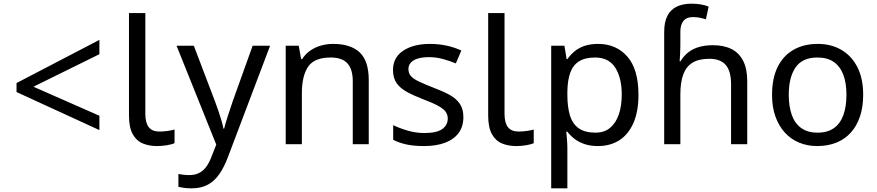

<svg xmlns="http://www.w3.org/2000/svg" viewBox="-20 -785 4772 1045"><path d="M70 -284V-333L521 -568V-490L162 -313L521 -155V-77Z M835 10Q791 10 756.5 -4.5Q722 -19 702 -55.5Q682 -92 682 -157V-714H771V-165Q771 -117 789.5 -93Q808 -69 848 -69Q870 -69 893.5 -72.5Q917 -76 930 -80V-6Q916 1 888.5 5.5Q861 10 835 10Z M941 -536H1035L1151 -231Q1161 -204 1169.5 -179Q1178 -154 1185 -130.5Q1192 -107 1196 -85H1200Q1206 -110 1219 -150.5Q1232 -191 1246 -232L1355 -536H1450L1219 74Q1200 124 1174.5 161.5Q1149 199 1112.5 219.5Q1076 240 1024 240Q1000 240 982 237.5Q964 235 951 232V162Q962 164 977.5 166Q993 168 1010 168Q1041 168 1063.5 156.5Q1086 145 1102 123.5Q1118 102 1129 73L1157 2Z M1793 -546Q1889 -546 1938 -499.5Q1987 -453 1987 -349V0H1900V-343Q1900 -408 1871 -440Q1842 -472 1780 -472Q1691 -472 1657 -422Q1623 -372 1623 -278V0H1535V-536H1606L1619 -463H1624Q1642 -491 1668.5 -509.5Q1695 -528 1727 -537Q1759 -546 1793 -546Z M2502 -148Q2502 -96 2476 -61Q2450 -26 2402 -8Q2354 10 2288 10Q2232 10 2191.5 1Q2151 -8 2120 -24V-104Q2152 -88 2197.5 -74.5Q2243 -61 2290 -61Q2357 -61 2387 -82.5Q2417 -104 2417 -140Q2417 -160 2406 -176Q2395 -192 2366.5 -208Q2338 -224 2285 -244Q2233 -264 2196 -284Q2159 -304 2139 -332Q2119 -360 2119 -404Q2119 -472 2174.5 -509Q2230 -546 2320 -546Q2369 -546 2411.5 -536.5Q2454 -527 2491 -510L2461 -440Q2427 -454 2390 -464Q2353 -474 2314 -474Q2260 -474 2231.5 -456.5Q2203 -439 2203 -409Q2203 -387 2216 -371.5Q2229 -356 2259.5 -341.5Q2290 -327 2341 -307Q2392 -288 2428 -268Q2464 -248 2483 -219.5Q2502 -191 2502 -148Z M2790 10Q2746 10 2711.5 -4.5Q2677 -19 2657 -55.5Q2637 -92 2637 -157V-714H2726V-165Q2726 -117 2744.5 -93Q2763 -69 2803 -69Q2825 -69 2848.5 -72.5Q2872 -76 2885 -80V-6Q2871 1 2843.5 5.5Q2816 10 2790 10Z M3235 -546Q3334 -546 3394.5 -477Q3455 -408 3455 -269Q3455 -178 3427.5 -115.5Q3400 -53 3350.5 -21.5Q3301 10 3234 10Q3193 10 3161 -1Q3129 -12 3106.5 -29.5Q3084 -47 3068 -68H3062Q3064 -51 3066 -25Q3068 1 3068 20V240H2980V-536H3052L3064 -463H3068Q3084 -486 3106.5 -505Q3129 -524 3160.5 -535Q3192 -546 3235 -546ZM3219 -472Q3165 -472 3132 -451.5Q3099 -431 3084 -390Q3069 -349 3068 -286V-269Q3068 -203 3082 -157Q3096 -111 3129.5 -87Q3163 -63 3221 -63Q3270 -63 3301.5 -90Q3333 -117 3348.5 -163.5Q3364 -210 3364 -270Q3364 -362 3328.5 -417Q3293 -472 3219 -472Z M3595 -611Q3595 -665 3612.5 -699Q3630 -733 3663.5 -749Q3697 -765 3743 -765Q3772 -765 3796.5 -760.5Q3821 -756 3837 -749L3822 -680Q3806 -685 3788.5 -688.5Q3771 -692 3751 -692Q3717 -692 3700 -671.5Q3683 -651 3683 -613V-535Q3683 -513 3681.5 -488Q3680 -463 3679 -452H3684Q3703 -483 3728.5 -502Q3754 -521 3787 -530Q3820 -539 3860 -539Q3920 -539 3961.5 -518Q4003 -497 4025 -453.5Q4047 -410 4047 -343V0H3959V-326Q3959 -398 3930 -431.5Q3901 -465 3841 -465Q3783 -465 3748.5 -443.5Q3714 -422 3698.5 -379Q3683 -336 3683 -271V0H3595Z M4678 -269Q4678 -202 4660.5 -150.5Q4643 -99 4610.5 -63Q4578 -27 4531.5 -8.5Q4485 10 4428 10Q4375 10 4330 -8.5Q4285 -27 4252 -63Q4219 -99 4200.5 -150.5Q4182 -202 4182 -269Q4182 -358 4212 -419.5Q4242 -481 4298 -513.5Q4354 -546 4431 -546Q4504 -546 4559.5 -513.5Q4615 -481 4646.5 -419.5Q4678 -358 4678 -269ZM4273 -269Q4273 -206 4289.5 -159.5Q4306 -113 4341 -88Q4376 -63 4430 -63Q4484 -63 4519 -88Q4554 -113 4570.5 -159.5Q4587 -206 4587 -269Q4587 -333 4570 -378Q4553 -423 4518.5 -447.5Q4484 -472 4429 -472Q4347 -472 4310 -418Q4273 -364 4273 -269Z"/></svg>

Font: hexutelugu05
Style: Book
Weight: 400
Designer: Jelle Bosma - Monotype Design Team
Foundry: Monotype Imaging Inc.
Version: Version 2.003